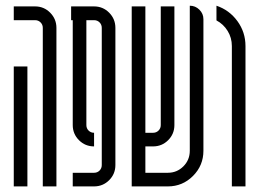

<svg xmlns="http://www.w3.org/2000/svg" viewBox="-20 -666 926 686"><path d="M77.9 0H29.2V-428.6H77.9ZM132.9 0V-566.4Q132.9 -578.1 124.9 -586Q117 -593.9 105.4 -593.9H29.2V-643.1H105.4Q137 -643.1 159.3 -620.6Q181.6 -598.1 181.6 -566.4V0Z M316.1 -48.7Q327.8 -48.7 335.7 -56.6Q343.6 -64.6 343.6 -76.2V-566.4Q343.6 -578.1 335.7 -586Q327.8 -593.9 316.1 -593.9H288.6V-219.1Q288.6 -207.4 296.5 -199.5Q304.5 -191.6 316.1 -191.6V-142.9Q284.5 -142.9 262.2 -165.1Q239.9 -187.4 239.9 -219.1V-593.9H234.1V-643.1H316.1Q347.8 -643.1 370.1 -620.6Q392.3 -598.1 392.3 -566.4V-76.2Q392.3 -44.6 370.1 -22.3Q347.8 0 316.1 0H239.9V-48.7Z M706.8 -127.4Q706.8 -74.6 669.5 -37.3Q632.2 0 579.8 0H450.6V-643.1H499.4V-191.6H526.9Q538.5 -191.6 546.4 -199.5Q554.4 -207.4 554.4 -219.1V-643.1H603.1V-219.1Q603.1 -187.4 580.8 -165.1Q558.5 -142.9 526.9 -142.9H499.4V-48.7H579.8Q612.2 -48.7 635.2 -71.6Q658.1 -94.5 658.1 -127.4V-645.6Q678.1 -645.6 692.4 -631.4Q706.8 -617.2 706.8 -597.3Z M753.4 -645.6Q799.3 -630.2 828.2 -590.6Q857.1 -551 857.1 -501.5V0H808.4V-501.5Q808.4 -531 793.4 -555.4Q778.4 -579.8 753.4 -593.1Z"/></svg>

Font: Marapfhont
Style: Book
Weight: 400
Version: Version 0.15